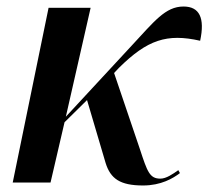

<svg xmlns="http://www.w3.org/2000/svg" viewBox="-20 -560 639 589"><path d="M19 0H135L178 -185L247 -253L304 -60C319 -12 348 9 419 9C474 9 511 -13 532 -29L527 -38C510 -26 490 -12 472 -12C439 -12 432 -33 409 -103L330 -336L345 -352C432 -438 492 -458 594 -435C609 -505 592 -540 543 -540C487 -540 453 -494 383 -419L182 -202L258 -536H129Z"/></svg>

Font: Noto Serif Display SemiCondensed SemiBold
Style: Italic
Weight: 600
Width: 4
Italic angle: -12°
Designer: Monotype Design Team
Foundry: Monotype Imaging Inc.
Version: Version 2.009